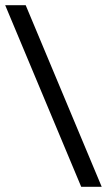

<svg xmlns="http://www.w3.org/2000/svg" viewBox="-38 -720 412 740"><path d="M354 0H275L-18 -700H61Z"/></svg>

Font: Rilu
Style: Regular
Weight: 500
Designer: Alí Sinisterra
Foundry: Alí Sinisterra
Version: 0.1